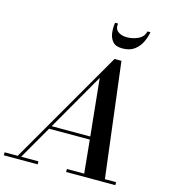

<svg xmlns="http://www.w3.org/2000/svg" viewBox="-184 -1095 1071 1206"><g transform="rotate(15 351.0 -492.5)"><path d="M433 -985Q427.5 -950.5 449.8 -933.2Q472 -916 508.5 -916Q545 -916 580.2 -932Q615.5 -948 624 -985H643.5Q638.5 -954.5 623 -921Q607.5 -887.5 577.5 -864.2Q547.5 -841 498.5 -841Q454.5 -841 435 -864.2Q415.5 -887.5 412 -921Q408.5 -954.5 413.5 -985ZM-46 -19.5H39L469 -764.5H514L606 -19.5H679V0H359V-19.5H471.5L450 -235H185.5L61.5 -19.5H174V0H-46ZM410 -625.5 197 -254.5H448Z"/></g></svg>

Font: Bodoni* 11pt Medium
Style: Italic
Weight: 500
Italic angle: -13°
Version: Version 2.3